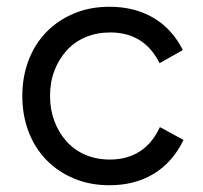

<svg xmlns="http://www.w3.org/2000/svg" viewBox="-20 -534 601 568"><path d="M46 -250Q46 -307 64.5 -355.5Q83 -404 117 -439Q151 -474 198.5 -494Q246 -514 304 -514Q378 -514 433.5 -481.5Q489 -449 521 -386L452 -347Q407 -438 306 -438Q266 -438 233 -424Q200 -410 177 -384.5Q154 -359 141 -325Q128 -291 128 -250Q128 -210 141 -175.5Q154 -141 177 -115.5Q200 -90 232.5 -76Q265 -62 305 -62Q356 -62 393.5 -86Q431 -110 453 -158L523 -120Q491 -54 435 -20Q379 14 304 14Q246 14 198.5 -6Q151 -26 117 -61Q83 -96 64.5 -144.5Q46 -193 46 -250Z"/></svg>

Font: NT Somic
Style: Regular
Weight: 400
Designer: Ravid Balaliev — lead type designer, mastering
Michael Voronin — secret advisor, marketing
Ivan Kovalenko — best boy
Foundry: NT Type
Version: Version 0.7